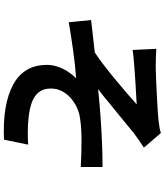

<svg xmlns="http://www.w3.org/2000/svg" viewBox="54 -884 891 1040"><g transform="rotate(90 500.0 -364.5)"><path d="M245 -765Q269 -764 292 -763Q315 -762 340 -762Q354 -762 381 -763Q408 -764 443.5 -765.5Q479 -767 515.5 -769Q552 -771 582.5 -773Q613 -775 632 -777Q657 -780 674 -783Q691 -786 701 -790L780 -698Q764 -688 740.5 -671.5Q717 -655 701 -643Q680 -626 656 -606Q632 -586 606.5 -565.5Q581 -545 556 -524.5Q531 -504 507.5 -484.5Q484 -465 463 -450Q530 -457 604.5 -462.5Q679 -468 751.5 -471Q824 -474 885 -474V-356Q814 -360 744 -360Q674 -360 628 -353Q593 -349 563 -335Q533 -321 509.5 -299.5Q486 -278 473 -251.5Q460 -225 460 -194Q460 -155 479 -130Q498 -105 532.5 -92Q567 -79 611 -74Q654 -69 695 -69Q736 -69 764 -71L737 60Q545 68 438.5 10Q332 -48 332 -173Q332 -204 342.5 -233.5Q353 -263 369.5 -288Q386 -313 405 -331Q336 -326 256.5 -315Q177 -304 101 -291L89 -412Q129 -416 177 -422Q225 -428 265 -432Q298 -454 337 -484Q376 -514 415 -546.5Q454 -579 488.5 -608.5Q523 -638 546 -659Q534 -658 513.5 -657Q493 -656 468.5 -654.5Q444 -653 419 -651.5Q394 -650 373.5 -648.5Q353 -647 341 -646Q322 -645 298.5 -642.5Q275 -640 251 -637Z"/></g></svg>

Font: Farlight84_Sys_V01
Style: Bold
Weight: 700
Designer: Monotype Design Team, Nadine Chahine and Nizar Qandah
Foundry: Monotype Imaging Inc.
Version: Version 2.004;October 31, 2024;FontCreator 14.0.0.2814 64-bi